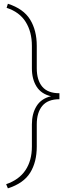

<svg xmlns="http://www.w3.org/2000/svg" viewBox="-20 -800 378 1035"><path d="M22.5 215.3 13.2 192.9Q83 168.9 117.4 117.2Q151.9 65.4 151.9 -9.8V-129.4Q151.9 -187.5 177 -228Q202.1 -268.6 254.9 -281.2Q202.1 -293.5 177 -333.5Q151.9 -373.5 151.9 -432.1V-552.7Q151.9 -628.4 118.4 -681.9Q85 -735.4 15.6 -757.8L22.5 -779.8Q106.4 -752.9 142.3 -694.6Q178.2 -636.2 178.2 -552.7V-432.1Q178.2 -367.7 208 -332.5Q237.8 -297.4 300.3 -297.4V-265.1Q237.8 -265.1 208 -229.2Q178.2 -193.4 178.2 -129.4V-9.8Q178.2 73.7 142.6 131.1Q106.9 188.5 22.5 215.3Z"/></svg>

Font: Roboto Slab Thin
Style: Regular
Weight: 100
Designer: Google
Version: Version 2.000; ttfautohint (v1.8.1.43-b0c9)